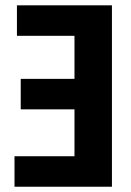

<svg xmlns="http://www.w3.org/2000/svg" viewBox="-20 -708 498 728"><path d="M404.4 -687.8H44.2V-572.2H262.4V-409H58.6V-293.4H262.4V-115.6H35V0H404.4Z"/></svg>

Font: Secuela Light
Style: Regular
Weight: 300
Designer: Fernando Haro
Foundry: deFharo
Version: Version 1.708